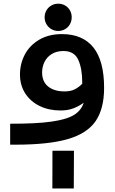

<svg xmlns="http://www.w3.org/2000/svg" viewBox="-20 -804 640 1067"><path d="M445 -233Q418.5 -213.5 387.5 -201.8Q356.5 -190 316 -190Q252 -190 200.8 -214.8Q149.5 -239.5 120.2 -285Q91 -330.5 91 -389.5Q91 -450.5 118.5 -501.8Q146 -553 198.8 -583.8Q251.5 -614.5 324.5 -614.5Q439 -614.5 498.8 -540.5Q558.5 -466.5 558.5 -315.5Q558.5 -199.5 511.5 -131Q464.5 -62.5 357.5 -31.2Q250.5 0 65 0H36.5V-116.5Q184 -116 268.5 -128.5Q353 -141 392.5 -166Q432 -191 445 -233ZM338.5 -296Q373 -296 395.8 -307.8Q418.5 -319.5 437 -338.5V-346Q437 -423 414.8 -471.8Q392.5 -520.5 333 -520.5Q295 -520.5 268.2 -504.2Q241.5 -488 227.8 -460.8Q214 -433.5 214 -401.5Q214 -350.5 247.5 -323.2Q281 -296 338.5 -296ZM303.5 -783.5Q324.5 -783.5 341.8 -773.5Q359 -763.5 368.8 -746.2Q378.5 -729 378.5 -708Q378.5 -687.5 369 -670Q359.5 -652.5 342.2 -642.2Q325 -632 303.5 -632Q282.5 -632 265.2 -642.2Q248 -652.5 238 -669.8Q228 -687 228 -708Q228 -728.5 237.8 -745.8Q247.5 -763 264.8 -773.2Q282 -783.5 303.5 -783.5ZM271.5 33.5H391L390 243.5H271Z"/></svg>

Font: JuliaMono ExtraBoldItalic
Style: Regular
Weight: 800
Italic angle: -9°
Monospace: yes
Designer: cormullion
Foundry: corm
Version: Version 0.049; ttfautohint (v1.8.4)